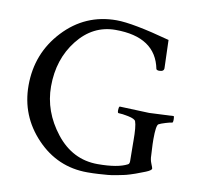

<svg xmlns="http://www.w3.org/2000/svg" viewBox="-75 -730 848 815"><g transform="rotate(10 349.0 -322.5)"><path d="M43 -314.5Q43 -453.1 135.7 -552.2Q228.5 -651.4 363.3 -651.4Q432.6 -651.4 594.7 -607.4Q598.6 -496.1 598.6 -486.3Q598.6 -471.7 578.1 -471.7Q568.4 -471.7 565.4 -476.6Q539.1 -610.4 366.2 -610.4Q268.6 -610.4 203.1 -527.3Q137.7 -444.3 137.7 -327.1Q137.7 -218.8 209.5 -127.4Q281.2 -36.1 389.6 -36.1Q475.6 -36.1 516.6 -57.6Q523.4 -60.5 523.4 -72.3L522.5 -152.3V-159.2Q522.5 -222.7 514.6 -243.2Q510.7 -252.9 482.9 -258.8Q455.1 -264.6 439.5 -264.6Q435.5 -264.6 435.5 -276.9Q435.5 -289.1 439.5 -293Q564.5 -288.1 567.4 -288.1Q575.2 -288.1 672.9 -293Q674.8 -287.1 674.8 -279.3Q674.8 -264.6 670.9 -264.6Q665 -264.6 644 -258.3Q623 -252 614.3 -247.1Q604.5 -240.2 604.5 -181.6Q604.5 -161.1 606 -137.2Q607.4 -113.3 607.4 -111.3Q607.4 -93.8 614.3 -77.1Q621.1 -60.5 621.1 -57.6Q621.1 -49.8 596.7 -40Q594.7 -39.1 577.6 -32.7Q560.5 -26.4 555.7 -24.4Q550.8 -22.5 533.7 -17.1Q516.6 -11.7 506.3 -9.8Q496.1 -7.8 477.1 -3.9Q458 0 440.9 1.5Q423.8 2.9 400.9 4.4Q377.9 5.9 352.5 5.9Q223.6 5.9 133.3 -88.9Q43 -183.6 43 -314.5Z"/></g></svg>

Font: Crimson Text
Style: Regular
Weight: 400
Version: Version 0.13